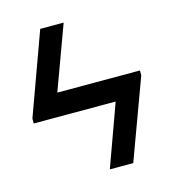

<svg xmlns="http://www.w3.org/2000/svg" viewBox="-108 -815 816 905"><g transform="rotate(-15 300.0 -362.5)"><path d="M574.2 -389.6 430.7 0H316.4L425.8 -301.8H25.9V-325.7L170.9 -724.6H285.2L170.9 -413.6H574.2Z"/></g></svg>

Font: Cousine
Style: Bold
Weight: 700
Monospace: yes
Designer: Steve Matteson
Foundry: Ascender Corporation
Version: Version 1.20